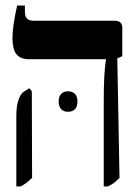

<svg xmlns="http://www.w3.org/2000/svg" viewBox="-20 -667 499 694"><path d="M355 -303Q355 -405 363 -451V-453H85Q53 -453 39 -471.5Q25 -490 25 -530Q25 -572 42 -647H70V-625Q70 -607 78 -599.5Q86 -592 102 -592H395Q422 -592 422 -566V-464L404 -456L412 -24Q400 -12 391.5 -5.5Q383 1 369 7H355ZM39 -248Q39 -284 47 -306.5Q55 -329 68 -337L86 -348L95 -337L96 -24Q76 -4 54 7H39ZM226 -337Q242 -337 251 -327.5Q260 -318 260 -300Q260 -282 251 -272.5Q242 -263 226 -263Q210 -263 201 -272.5Q192 -282 192 -300Q192 -318 201 -327.5Q210 -337 226 -337Z"/></svg>

Font: Noto Serif Hebrew Cond
Style: Bold
Weight: 700
Width: 3
Designer: Monotype Design Team
Foundry: Monotype Imaging Inc.
Version: Version 1.000